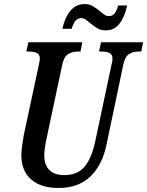

<svg xmlns="http://www.w3.org/2000/svg" viewBox="-20 -924 731 954"><path d="M86 -154Q86 -172 90 -201Q94 -230 98 -252L172 -597Q178 -627 178 -632Q178 -653 163.5 -660.5Q149 -668 121 -668H111L121 -714H389L380 -668H369Q338 -668 317.5 -654.5Q297 -641 289 -601L214 -248Q200 -187 200 -153Q200 -104 225.5 -79Q251 -54 299 -54Q368 -54 403 -99Q438 -144 455 -230L534 -602Q539 -620 539 -632Q539 -653 524.5 -660.5Q510 -668 482 -668H472L482 -714H691L682 -668H671Q640 -668 620 -654.5Q600 -641 592 -600L510 -209Q489 -104 429 -47Q369 10 272 10Q182 10 134 -33Q86 -76 86 -154ZM428 -809Q413 -822 403.5 -828Q394 -834 384 -834Q365 -834 354.5 -820Q344 -806 336 -781H290Q302 -837 330 -870.5Q358 -904 401 -904Q422 -904 438.5 -895Q455 -886 476 -869Q491 -856 500.5 -850Q510 -844 521 -844Q540 -844 550.5 -858.5Q561 -873 567 -897H612Q600 -841 574 -807Q548 -773 505 -773Q483 -773 466.5 -782Q450 -791 428 -809Z"/></svg>

Font: Noto Serif CondSemiBold
Style: Italic
Weight: 600
Width: 3
Italic angle: -12°
Designer: Monotype Design Team
Foundry: Monotype Imaging Inc.
Version: Version 1.001